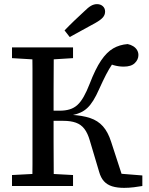

<svg xmlns="http://www.w3.org/2000/svg" viewBox="-20 -899 721 928"><path d="M38 0V-53L172 -60H204L333 -53V0ZM38 -618V-670H333V-618L204 -610H172ZM136 0Q137 -52 137 -103.5Q137 -155 137 -207Q137 -259 137 -311V-360Q137 -412 137 -463.5Q137 -515 137 -567Q137 -619 136 -670H240Q240 -619 239.5 -567Q239 -515 239 -462Q239 -409 239 -354V-321Q239 -265 239 -211Q239 -157 239.5 -104.5Q240 -52 240 0ZM459 -69 414 -220Q404 -255 388 -276Q372 -297 347 -306Q322 -315 286 -315H203V-364H268Q296 -364 317 -370.5Q338 -377 354 -391.5Q370 -406 384.5 -431.5Q399 -457 413 -493Q441 -566 468.5 -606.5Q496 -647 527 -665Q558 -683 597 -686Q612 -683 624 -675.5Q636 -668 642.5 -657Q649 -646 649 -633Q649 -611 631.5 -594Q614 -577 578 -577Q553 -577 529 -584Q505 -591 489 -599L559 -635Q538 -612 522.5 -589Q507 -566 492.5 -538Q478 -510 460 -470Q445 -436 431 -413.5Q417 -391 402 -377Q387 -363 369 -355Q351 -347 328 -342L324 -344Q378 -341 415.5 -328.5Q453 -316 477.5 -288.5Q502 -261 517 -214L576 -33L543 -61L668 -51V0Q652 3 627.5 6Q603 9 580 9Q546 9 522 1.5Q498 -6 482.5 -23Q467 -40 459 -69ZM292 -752Q315 -776 339 -799Q363 -822 387 -844Q406 -863 420 -871Q434 -879 449 -879Q466 -879 477 -869Q488 -859 488 -843Q488 -827 477 -814.5Q466 -802 441 -788Q410 -771 379 -754Q348 -737 317 -720Z"/></svg>

Font: Source Serif 4
Style: Regular
Weight: 400
Designer: Frank Grießhammer
Foundry: Adobe Systems Incorporated
Version: Version 4.004;hotconv 1.0.116;makeotfexe 2.5.65601